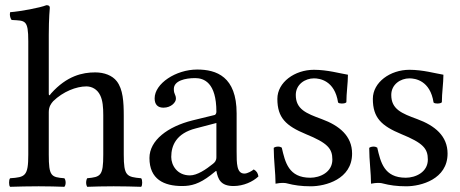

<svg xmlns="http://www.w3.org/2000/svg" viewBox="-20 -718 1772 740"><path d="M168 -286C168 -307 177 -319 185 -328C223 -365 274 -385 313 -385C334 -385 355 -374 366 -351C376 -331 378 -304 378 -274V-122C378 -40 368 -36 316 -31C314 -28 312 -21 312 -14C312 -7 314 -1 316 2C344 1 378 0 418 0C458 0 491 1 524 2C527 -1 528 -7 528 -14C528 -21 527 -28 524 -31C468 -36 457 -40 457 -122V-271C457 -326 454 -374 430 -405C413 -427 382 -439 347 -439C298 -439 238 -426 177 -358C174 -354 168 -344 168 -358V-583C168 -648 172 -688 172 -688C172 -695 168 -698 159 -698C134 -688 59 -674 19 -671C19 -669 18 -666 18 -663C18 -655 21 -645 25 -641C77 -638 89 -643 89 -559V-122C89 -39 77 -35 19 -31C16 -28 15 -21 15 -14C15 -7 16 -1 19 2C52 1 89 0 129 0C167 0 200 1 228 2C231 -1 233 -7 233 -14C233 -21 231 -28 228 -31C177 -35 168 -39 168 -122Z M814 -244V-112C814 -99 808 -92 800 -86C774 -65 740 -42 712 -42C662 -42 640 -82 640 -113C640 -158 660 -204 734 -223ZM650 -375C650 -407 694 -417 732 -417C766 -417 814 -400 814 -287C814 -280 810 -276 808 -275L722 -254C626 -230 556 -177 556 -109C556 -27 612 -1 682 -1C717 -1 748 -9 792 -43L812 -59H814C820 -28 830 -1 880 -1C919 -1 955 -18 976 -38C974 -50 970 -58 958 -65C951 -59 934 -49 922 -49C892 -49 892 -88 892 -134V-281C892 -423 814 -450 740 -450C658 -450 576 -396 576 -339C576 -315 588 -303 610 -303C640 -303 658 -324 658 -337C658 -355 650 -353 650 -375Z M1035 -148C1035 -99 1042 -52 1042 -10C1052 -12 1062 -13 1067 -13C1074 -13 1080 -13 1087 -11C1114 -4 1141 0 1178 0C1234 0 1337 -27 1337 -126C1337 -194 1288 -234 1220 -259C1160 -281 1120 -297 1120 -352C1120 -393 1156 -416 1190 -416C1212 -416 1270 -408 1283 -323C1286 -320 1291 -319 1297 -319C1304 -319 1312 -320 1315 -324C1315 -360 1321 -397 1321 -430C1290 -435 1242 -449 1190 -449C1116 -449 1049 -401 1049 -337C1049 -264 1082 -233 1159 -201C1242 -167 1261 -146 1261 -103C1261 -54 1213 -33 1176 -33C1092 -33 1079 -93 1066 -149C1063 -151 1058 -153 1052 -153C1045 -153 1038 -151 1035 -148Z M1403 -148C1403 -99 1410 -52 1410 -10C1420 -12 1430 -13 1435 -13C1442 -13 1448 -13 1455 -11C1482 -4 1509 0 1546 0C1602 0 1705 -27 1705 -126C1705 -194 1656 -234 1588 -259C1528 -281 1488 -297 1488 -352C1488 -393 1524 -416 1558 -416C1580 -416 1638 -408 1651 -323C1654 -320 1659 -319 1665 -319C1672 -319 1680 -320 1683 -324C1683 -360 1689 -397 1689 -430C1658 -435 1610 -449 1558 -449C1484 -449 1417 -401 1417 -337C1417 -264 1450 -233 1527 -201C1610 -167 1629 -146 1629 -103C1629 -54 1581 -33 1544 -33C1460 -33 1447 -93 1434 -149C1431 -151 1426 -153 1420 -153C1413 -153 1406 -151 1403 -148Z"/></svg>

Font: Ponomar Unicode
Style: Regular
Weight: 400
Version: 1.3